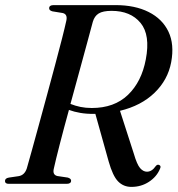

<svg xmlns="http://www.w3.org/2000/svg" viewBox="-20 -720 696 752"><path d="M606.5 -58.5Q593.5 -27.5 563.2 -7.8Q533 12 494.5 12Q463.5 12 442.5 -9.5Q421.5 -31 405.5 -88L353.5 -274Q351.5 -274 350 -274Q319.5 -273.5 294.8 -277.8Q270 -282 250 -289.5Q230 -217 214 -154.8Q198 -92.5 191 -60.5Q184.5 -35 205 -30.5L245.5 -24.5Q258.5 -20.5 258.5 -12.5Q258.5 0 241 0H14.5Q-0.5 0 -0.5 -11Q-0.5 -22 15 -24.5L52.5 -30Q76 -33.5 85 -60.5Q92 -85 104.5 -130Q117 -175 132.5 -231.8Q148 -288.5 164.5 -349.2Q181 -410 196.2 -467Q211.5 -524 223 -569.2Q234.5 -614.5 240 -640Q245 -664.5 225.5 -669L185.5 -675.5Q172.5 -679 172.5 -687.5Q172.5 -700 190 -700H432.5Q508.5 -700 562.2 -673Q616 -646 639.8 -596Q663.5 -546 650.5 -476.5Q637.5 -407 585.2 -356.5Q533 -306 450 -286L504 -118.5Q516.5 -75.5 528.8 -61.5Q541 -47.5 555.5 -47.5Q575 -47.5 590 -69.5Q596 -77 603 -74Q612.5 -70.5 606.5 -58.5ZM343.5 -634.5Q336 -606 322 -554.8Q308 -503.5 290.8 -440.2Q273.5 -377 256 -313Q274.5 -305.5 295.2 -301.2Q316 -297 339.5 -297Q427.5 -297 481 -348.2Q534.5 -399.5 551 -487Q569.5 -583 530.5 -630.2Q491.5 -677.5 417 -677.5Q383 -677.5 366.5 -667.2Q350 -657 343.5 -634.5Z"/></svg>

Font: Fraunces 72pt S000
Style: Italic
Weight: 400
Italic angle: -16°
Version: Version 1.000; ttfautohint (v1.8.3)